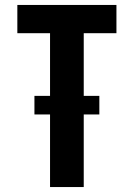

<svg xmlns="http://www.w3.org/2000/svg" viewBox="-20 -755 540 775"><path d="M182 0V-293H119V-368H182V-621H50V-735H450V-621H318V-368H381V-293H318V0Z"/></svg>

Font: Iosevka SS18 Heavy
Style: Regular
Weight: 900
Monospace: yes
Designer: Belleve Invis
Foundry: Belleve Invis
Version: Version 25.1.1; ttfautohint (v1.8.4)